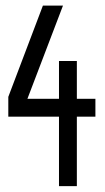

<svg xmlns="http://www.w3.org/2000/svg" viewBox="-20 -653 369 677"><path d="M251 -438V-304.7H316.4V-241.7H251V3.4H188V-241.7H9.3V-311.5L131.3 -633.3H202.1L76.7 -304.7H188V-438Z"/></svg>

Font: Fibel Vienna LRS
Style: Regular
Weight: 400
Designer: Peter Wiegel
Foundry: Peter Wioegel
Version: Version 000.000